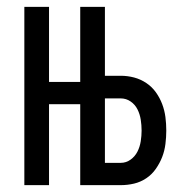

<svg xmlns="http://www.w3.org/2000/svg" viewBox="-20 -540 540 560"><path d="M51 0V-520H123V-301H214V-520H286V-319H332Q352 -319 371 -314Q390 -309 406.5 -298Q423 -287 434.5 -271Q446 -255 453 -236.5Q460 -218 462.5 -198.5Q465 -179 465 -159Q465 -140 462.5 -120Q460 -100 453 -82Q446 -64 434.5 -47.5Q423 -31 406.5 -20Q390 -9 371 -4.5Q352 0 332 0H214V-236H123V0ZM286 -65H332Q348 -65 361 -74.5Q374 -84 381 -98Q388 -112 390.5 -128Q393 -144 393 -159Q393 -175 390.5 -191Q388 -207 381 -221Q374 -235 361 -244Q348 -253 332 -253H286Z"/></svg>

Font: HulyMono
Style: Regular
Weight: 400
Monospace: yes
Designer: Belleve Invis
Foundry: Belleve Invis
Version: Version 33.2.5; ttfautohint (v1.8.4)